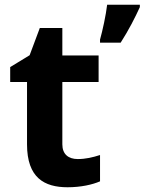

<svg xmlns="http://www.w3.org/2000/svg" viewBox="-20 -780 610 810"><path d="M570 -750V-760H432C427 -717 413 -652 402 -613V-600H489C523 -653 550 -706 570 -750ZM308 -109C269 -109 243 -129 243 -171V-434H396V-546H243V-662H148L105 -547L23 -497V-434H94V-171C94 -30 167 10 265 10C321 10 370 -1 402 -15V-126C371 -116 341 -109 308 -109Z"/></svg>

Font: Noto Traditional Nushu
Style: Bold
Weight: 700
Designer: LIU Zhao
Foundry: LiuZhao Studio
Version: Version 2.003